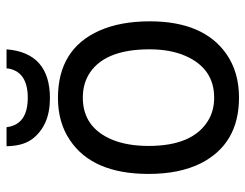

<svg xmlns="http://www.w3.org/2000/svg" viewBox="-103 -636 762 596"><g transform="rotate(-90 278.0 -338.0)"><path d="M122.1 -698.7H181.2Q189 -632.8 272.9 -632.8Q350.1 -632.8 362.8 -689.9L363.8 -698.7H422.9Q412.1 -564 271 -564Q185.1 -564 143.1 -620.6L141.1 -624Q123 -650.9 122.1 -698.7ZM272 -539.1Q423.8 -539.1 481 -410.2Q509.8 -345.2 509.8 -253.9Q509.8 -86.9 408.2 -16.1Q352.1 22.9 272.9 22.9Q128.9 22.9 68.8 -96.2Q36.1 -162.1 36.1 -257.8Q36.1 -432.1 141.1 -502Q195.8 -539.1 272 -539.1ZM272.9 -461.9Q180.2 -461.9 142.1 -370.1Q123 -323.2 123 -257.8Q123 -121.1 201.2 -73.2Q231.9 -54.2 272.9 -54.2Q362.8 -54.2 401.9 -142.1Q422.9 -189 422.9 -254.9Q422.9 -399.9 340.8 -445.8Q311 -461.9 272.9 -461.9Z"/></g></svg>

Font: SolaimanLipiNormal
Style: Normal
Weight: 400
Designer: Solaiman Karim
Version: Version 1.6.1 ; ttfautohint (v1.5.65-e2d9)